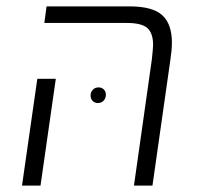

<svg xmlns="http://www.w3.org/2000/svg" viewBox="-20 -582 625 602"><path d="M456 -395Q460 -431 460 -441Q460 -478 442 -494Q424 -510 378 -510H119L126 -562H386Q458 -562 488.5 -534.5Q519 -507 519 -448Q519 -426 514 -393L458 0H400ZM97 -335H155L107 0H49ZM312 -285Q312 -295 305.5 -301.5Q299 -308 289 -308Q278 -308 271 -300.5Q264 -293 264 -283Q264 -272 270.5 -265.5Q277 -259 287 -259Q298 -259 305 -266.5Q312 -274 312 -285Z"/></svg>

Font: FiraGO Light
Style: Italic
Weight: 300
Italic angle: -8°
Designer: bBox Type GmbH
Foundry: bBox Type GmbH
Version: Version 1.001